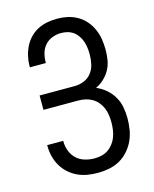

<svg xmlns="http://www.w3.org/2000/svg" viewBox="-113 -819 726 904"><g transform="rotate(-15 250.0 -367.5)"><path d="M253 8Q227 8 201.5 4Q176 0 153 -11Q130 -22 111 -39Q92 -56 79 -78.5Q66 -101 60 -126Q54 -151 54 -176V-180H132V-178Q132 -154 140.5 -131Q149 -108 166 -92Q183 -76 206 -69Q229 -62 253 -62Q271 -62 288.5 -66Q306 -70 320.5 -80Q335 -90 346 -104.5Q357 -119 363 -135.5Q369 -152 371.5 -170Q374 -188 374 -206Q374 -223 371.5 -241Q369 -259 362.5 -275Q356 -291 344.5 -305Q333 -319 318 -328Q303 -337 285.5 -341Q268 -345 250 -345H80V-415H250Q274 -415 296.5 -424Q319 -433 333.5 -452Q348 -471 353 -494.5Q358 -518 358 -541Q358 -557 356 -573Q354 -589 349 -604Q344 -619 335 -632.5Q326 -646 313 -655.5Q300 -665 284.5 -669Q269 -673 253 -673Q231 -673 210 -665Q189 -657 174.5 -640.5Q160 -624 154 -602.5Q148 -581 148 -559V-555H70V-561Q70 -585 75.5 -609Q81 -633 92 -655Q103 -677 120 -694.5Q137 -712 158.5 -723Q180 -734 204.5 -738.5Q229 -743 253 -743Q279 -743 304 -737.5Q329 -732 351.5 -719Q374 -706 390.5 -686.5Q407 -667 417.5 -643.5Q428 -620 432 -594.5Q436 -569 436 -543Q436 -518 432 -493.5Q428 -469 416.5 -447.5Q405 -426 386.5 -408.5Q368 -391 346 -381Q372 -370 393 -352Q414 -334 428 -310Q442 -286 447 -259Q452 -232 452 -204Q452 -177 447.5 -149.5Q443 -122 431.5 -97Q420 -72 401.5 -51Q383 -30 359 -16.5Q335 -3 307.5 2.5Q280 8 253 8Z"/></g></svg>

Font: Moesevka
Style: Regular
Weight: 400
Monospace: yes
Designer: Belleve Invis
Foundry: Belleve Invis
Version: Version 32.5.0; ttfautohint (v1.8.4)